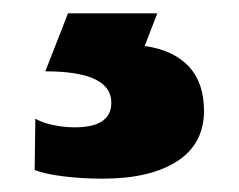

<svg xmlns="http://www.w3.org/2000/svg" viewBox="-20 -20 359 288"><path d="M32 235 33 158Q43 164 59.5 167.5Q76 171 92 171Q147 171 147 134Q147 87 48 87L82 0H216L197 49Q240 55 263 79.5Q286 104 286 146Q286 196 245.5 222Q205 248 134 248Q103 248 75 244.5Q47 241 32 235Z"/></svg>

Font: Prompt SemiBold
Style: Regular
Weight: 600
Designer: Katatrad Team
Foundry: CadsonDemak
Version: Version 1.001